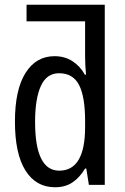

<svg xmlns="http://www.w3.org/2000/svg" viewBox="-20 -780 529 810"><path d="M212 10Q132 10 87.5 -60.5Q43 -131 43 -267Q43 -401 87.5 -472Q132 -543 210 -543Q253 -543 285.5 -522Q318 -501 338 -465H343Q341 -484 340 -504.5Q339 -525 339 -540V-690H92V-760H422V0H355L344 -69H339Q317 -32 286.5 -11Q256 10 212 10ZM230 -60Q339 -60 339 -244V-270Q339 -372 313.5 -421.5Q288 -471 229 -471Q177 -471 152.5 -417.5Q128 -364 128 -266Q128 -60 230 -60Z"/></svg>

Font: Avrile Sans Condensed
Style: Regular
Weight: 400
Width: 3
Designer: Monotype Design Team
Foundry: Monotype Imaging Inc.
Version: Version 2.001;September 10, 2019;FontCreator 11.5.0.2425 64-